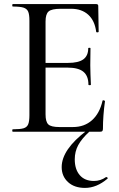

<svg xmlns="http://www.w3.org/2000/svg" viewBox="-20 -645 582 940"><path d="M43 -12Q79 -12 95.5 -17Q112 -22 118 -36.5Q124 -51 124 -81V-544Q124 -574 118 -588Q112 -602 95.5 -607.5Q79 -613 43 -613Q40 -613 40 -619Q40 -625 43 -625H451Q461 -625 461 -616L463 -490Q463 -487 457.5 -486.5Q452 -486 451 -489Q444 -544 412 -573Q380 -602 328 -602H277Q233 -602 218 -589Q203 -576 203 -540V-85Q203 -49 216.5 -36Q230 -23 271 -23H337Q393 -23 430.5 -56.5Q468 -90 482 -152Q482 -154 486 -154Q489 -154 491.5 -152.5Q494 -151 494 -150Q484 -78 484 -15Q484 -7 481 -3.5Q478 0 469 0H43Q40 0 40 -6Q40 -12 43 -12ZM311 -314H165V-337H313Q364 -337 388 -354.5Q412 -372 412 -409Q412 -411 417.5 -411Q423 -411 423 -409L422 -325L423 -280Q425 -248 425 -230Q425 -228 419 -228Q413 -228 413 -230Q413 -273 388.5 -293.5Q364 -314 311 -314ZM346 135Q346 184 370.5 212.5Q395 241 440 241Q472 241 499 222H501Q504 222 506.5 225Q509 228 506 230Q453 275 396 275Q344 275 313 246.5Q282 218 282 173Q282 87 405 -6L418 -1Q380 34 363 65.5Q346 97 346 135Z"/></svg>

Font: Cormorant SC Medium
Style: Regular
Weight: 500
Designer: Christian Thalmann (Catharsis Fonts)
Foundry: Catharsis Fonts
Version: Version 4.000